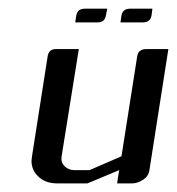

<svg xmlns="http://www.w3.org/2000/svg" viewBox="-20 -426 411 446"><path d="M53.2 -52.2Q53.2 -55.2 54.2 -62L90.8 -295.9Q93.8 -312 109.9 -312H163.1L123 -62Q121.1 -48.8 129.9 -40Q139.2 -30.8 152.8 -30.8H188L262.2 -63L298.8 -295.9Q301.8 -312 319.8 -312H371.1L327.1 -30.8Q325.2 -17.1 313 -8.8Q299.8 0 287.1 0H252L256.8 -30.8L183.1 0H112.8Q83.5 0 66.9 -18.1Q53.2 -32.2 53.2 -52.2ZM154.8 -374 157.2 -390.1Q160.2 -405.8 176.8 -405.8H229L226.1 -390.1Q223.1 -374 207 -374ZM259.8 -374 262.2 -390.1Q265.1 -405.8 282.2 -405.8H334L332 -390.1Q329.1 -374 312 -374Z"/></svg>

Font: Hhenum
Style: Italic
Weight: 400
Designer: T. Christopher White
Version: Version 1.0